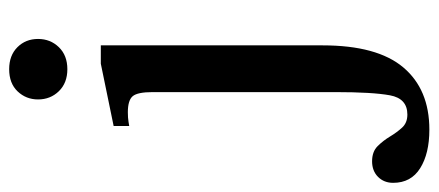

<svg xmlns="http://www.w3.org/2000/svg" viewBox="-390 -433 957 419"><g transform="rotate(-90 88.5 -223.5)"><path d="M15 235Q-37 235 -69 215Q-101 195 -101 156Q-101 136 -88 123Q-75 110 -54 110Q-33 110 -21 122Q-9 134 0 149Q9 164 19.5 175.5Q30 187 48 187Q83 187 90 149Q97 111 97 30V-369Q97 -402 88 -412.5Q79 -423 53 -423Q41 -423 32 -421.5Q23 -420 23 -420V-454L159 -482H199V2Q199 121 151 178Q103 235 15 235ZM147 -555Q117 -555 99 -573.5Q81 -592 81 -619Q81 -645 98.5 -663.5Q116 -682 147 -682Q177 -682 195 -664Q213 -646 213 -619Q213 -592 195 -573.5Q177 -555 147 -555Z"/></g></svg>

Font: STIX Two Text Medium
Style: Regular
Weight: 500
Designer: Ross Mills, John Hudson & Paul Hanslow, Tiro Typeworks Ltd; with prior portions MicroPress Inc., and Coen Hoffman.
Foundry: Tiro Typeworks Ltd
Version: Version 2.13 b171